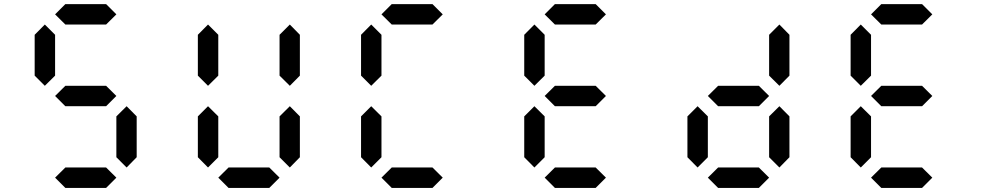

<svg xmlns="http://www.w3.org/2000/svg" viewBox="-20 -921 4839 941"><path d="M500 -800.8H300.3L250 -850.6L300.3 -900.9H500L550.3 -850.6ZM600.6 -100.1 550.3 -150.4V-350.6L600.6 -400.4L649.9 -350.6V-150.4ZM199.7 -500.5 149.9 -550.3V-750.5L199.7 -800.8L250 -750.5V-550.3ZM500 -400.4H300.3L250 -450.7L300.3 -500.5H500L550.3 -450.7ZM500 0H300.3L250 -50.3L300.3 -100.1H500L550.3 -50.3Z M999.5 -100.1 949.7 -150.4V-350.6L999.5 -400.4L1049.8 -350.6V-150.4ZM1400.4 -100.1 1350.1 -150.4V-350.6L1400.4 -400.4L1449.7 -350.6V-150.4ZM999.5 -500.5 949.7 -550.3V-750.5L999.5 -800.8L1049.8 -750.5V-550.3ZM1400.4 -500.5 1350.1 -550.3V-750.5L1400.4 -800.8L1449.7 -750.5V-550.3ZM1299.8 0H1100.1L1049.8 -50.3L1100.1 -100.1H1299.8L1350.1 -50.3Z M2099.6 -800.8H1899.9L1849.6 -850.6L1899.9 -900.9H2099.6L2149.9 -850.6ZM1799.3 -100.1 1749.5 -150.4V-350.6L1799.3 -400.4L1849.6 -350.6V-150.4ZM1799.3 -500.5 1749.5 -550.3V-750.5L1799.3 -800.8L1849.6 -750.5V-550.3ZM2099.6 0H1899.9L1849.6 -50.3L1899.9 -100.1H2099.6L2149.9 -50.3Z M2899.4 -800.8H2699.7L2649.4 -850.6L2699.7 -900.9H2899.4L2949.7 -850.6ZM2599.1 -100.1 2549.3 -150.4V-350.6L2599.1 -400.4L2649.4 -350.6V-150.4ZM2599.1 -500.5 2549.3 -550.3V-750.5L2599.1 -800.8L2649.4 -750.5V-550.3ZM2899.4 -400.4H2699.7L2649.4 -450.7L2699.7 -500.5H2899.4L2949.7 -450.7ZM2899.4 0H2699.7L2649.4 -50.3L2699.7 -100.1H2899.4L2949.7 -50.3Z M3398.9 -100.1 3349.1 -150.4V-350.6L3398.9 -400.4L3449.2 -350.6V-150.4ZM3799.8 -100.1 3749.5 -150.4V-350.6L3799.8 -400.4L3849.1 -350.6V-150.4ZM3799.8 -500.5 3749.5 -550.3V-750.5L3799.8 -800.8L3849.1 -750.5V-550.3ZM3699.2 -400.4H3499.5L3449.2 -450.7L3499.5 -500.5H3699.2L3749.5 -450.7ZM3699.2 0H3499.5L3449.2 -50.3L3499.5 -100.1H3699.2L3749.5 -50.3Z M4499 -800.8H4299.3L4249 -850.6L4299.3 -900.9H4499L4549.3 -850.6ZM4198.7 -100.1 4148.9 -150.4V-350.6L4198.7 -400.4L4249 -350.6V-150.4ZM4198.7 -500.5 4148.9 -550.3V-750.5L4198.7 -800.8L4249 -750.5V-550.3ZM4499 -400.4H4299.3L4249 -450.7L4299.3 -500.5H4499L4549.3 -450.7ZM4499 0H4299.3L4249 -50.3L4299.3 -100.1H4499L4549.3 -50.3Z"/></svg>

Font: E1234
Style: Regular
Weight: 400
Designer: GGBot
Version: Version 1.00;September 7, 2020